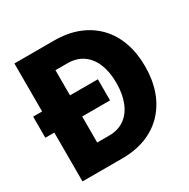

<svg xmlns="http://www.w3.org/2000/svg" viewBox="-158 -841 967 984"><g transform="rotate(-30 325.0 -349.0)"><path d="M1 -289V-414H384V-289ZM54 0V-698H289Q368 -698 430.5 -673.5Q493 -649 537 -603.5Q581 -558 604 -494Q627 -430 627 -351Q627 -271 604 -206.5Q581 -142 537 -95.5Q493 -49 430.5 -24.5Q368 0 289 0ZM219 -135H289Q343 -135 380.5 -161.5Q418 -188 437.5 -237Q457 -286 457 -351Q457 -416 437.5 -463.5Q418 -511 380.5 -537Q343 -563 289 -563H219Z"/></g></svg>

Font: Azeret Mono Thin
Style: Bold
Weight: 700
Version: Version 1.002